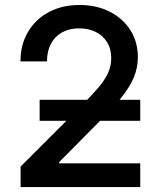

<svg xmlns="http://www.w3.org/2000/svg" viewBox="-20 -758 649 778"><path d="M63.5 0V-83L314 -333.5Q352.5 -372.6 378.4 -402.8Q404.3 -433.1 417.5 -461.7Q430.7 -490.2 430.7 -522.9Q430.7 -560.1 413.8 -587.2Q397 -614.3 367.7 -628.7Q338.4 -643.1 300.3 -643.1Q260.7 -643.1 231.4 -626.7Q202.1 -610.4 186.3 -580.3Q170.4 -550.3 170.4 -509.3H63Q63 -577.6 93.8 -629.2Q124.5 -680.7 178.2 -709.2Q231.9 -737.8 301.8 -737.8Q371.6 -737.8 425 -710.4Q478.5 -683.1 508.5 -635.5Q538.6 -587.9 538.6 -526.9Q538.6 -485.4 523.2 -446.5Q507.8 -407.7 470.7 -361.3Q433.6 -314.9 368.2 -251L219.7 -101.1V-96.2H548.3V0ZM140.6 -268.6V-353.5H548.3V-268.6Z"/></svg>

Font: V-Inter
Style: Medium-500
Weight: 500
Designer: Rasmus Andersson
Foundry: rsms
Version: Version 4.000;git-4146feb